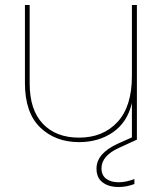

<svg xmlns="http://www.w3.org/2000/svg" viewBox="-20 -560 654 770"><path d="M529 -540V0L457 33Q387 65 387 115Q387 143 406 157Q425 171 456 171Q485 171 519 158V178Q487 190 456 190Q416 190 391.5 171.5Q367 153 367 116Q367 55 453 16L509 -9V-147Q491 -70 433.5 -30Q376 10 297 10Q202 10 141 -49Q80 -108 80 -227V-540H99V-225Q99 -119 152 -63.5Q205 -8 297 -8Q393 -8 451 -70.5Q509 -133 509 -255V-540Z"/></svg>

Font: SVN-Poppins Thin
Style: Regular
Weight: 100
Designer: Ninad Kale (Devanagari), Jonny Pinhorn (Latin)
Foundry: Indian Type Foundry
Version: Version 3.002 2017